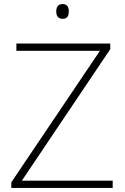

<svg xmlns="http://www.w3.org/2000/svg" viewBox="-20 -929 617 949"><path d="M289 -909C267 -909 258 -893 258 -873C258 -851 267 -836 289 -836C313 -836 320 -851 320 -873C320 -893 313 -909 289 -909ZM537 0V-36H88L525 -686V-714H61V-678H474L36 -28V0Z"/></svg>

Font: Noto Sans Canadian Aboriginal ExtraLight
Style: Regular
Weight: 200
Designer: Monotype Design Team, Typotheque's Kevin King
Foundry: Monotype Imaging Inc.
Version: Version 2.004